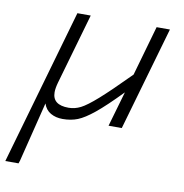

<svg xmlns="http://www.w3.org/2000/svg" viewBox="-109 -534 801 838"><g transform="rotate(10 291.5 -115.0)"><path d="M183.1 5.9Q152.8 5.9 130.1 -7.1Q107.4 -20 98.1 -47.9L32.2 216.8L27.8 230H-30.8L167 -460H226.1L136.2 -147Q128.9 -121.1 128.9 -103Q128.9 -46.9 200.2 -46.9Q228 -46.9 253.9 -60.1Q279.8 -73.2 325.4 -113.5Q371.1 -153.8 455.1 -238.8L518.1 -460H577.1L444.8 0H386.2L431.2 -155.8Q363.3 -85.9 321.3 -51.8Q279.3 -17.6 249.8 -5.9Q220.2 5.9 183.1 5.9Z"/></g></svg>

Font: IntelOne Mono Light
Style: Italic
Weight: 300
Italic angle: -16°
Designer: Fred Shallcrass
Foundry: Frere-Jones Type LLC
Version: Version 1.200;hotconv 1.1.0;makeotfexe 2.6.0;FJTRelease1.2